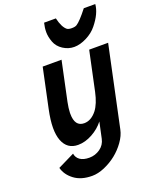

<svg xmlns="http://www.w3.org/2000/svg" viewBox="-180 -879 967 1205"><g transform="rotate(-20 304.0 -276.5)"><path d="M266.6 -779.8H345.2Q359.9 -716.8 387.2 -695.3Q397 -688 418.7 -688Q440.4 -688 451.7 -694.8Q478 -710.9 531.7 -779.8H608.4Q603.5 -718.8 547.4 -649.9Q520.5 -616.2 476.6 -594Q432.6 -571.8 393.6 -571.8Q354.5 -571.8 319.8 -594.2Q285.2 -616.7 272 -652.3Q258.8 -688 258.8 -718.3Q258.8 -748.5 266.6 -779.8ZM225.6 -186Q225.6 -100.6 288.1 -100.6Q334.5 -100.6 372.1 -147.5Q402.8 -187 418.9 -262.2L474.6 -523.9H601.1L486.8 14.2Q479 52.7 450.7 92.3Q395 169.9 305.2 208.5Q261.2 227.1 222.7 227.1Q149.4 227.1 103.5 192.6Q57.6 158.2 44.9 109.4L156.2 54.7Q160.2 82 182.6 97.9Q205.1 113.8 244.6 113.8Q284.2 113.8 316.9 90.8Q349.1 67.9 357.4 28.8L380.4 -78.6Q349.6 -38.6 301.5 -12.2Q253.4 14.2 206.1 14.2Q133.3 14.2 106.4 -55.7Q93.3 -89.8 93.3 -139.6Q93.3 -189.5 108.4 -261.2L164.1 -523.9H290L234.4 -261.7Q226.6 -223.1 225.6 -193.4Z"/></g></svg>

Font: Tuffy
Style: BoldItalic
Weight: 700
Italic angle: -12°
Designer: Thatcher Ulrich, Karoly Barta, Michael Everson
Version: Version 001.271